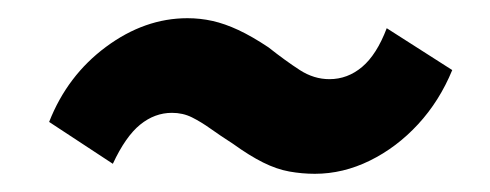

<svg xmlns="http://www.w3.org/2000/svg" viewBox="-20 -392 538 211"><path d="M326 -201Q312 -201 298 -203.5Q284 -206 269 -213.5Q254 -221 236 -234Q222 -243 211.5 -250.5Q201 -258 191 -263Q181 -268 169 -268Q150 -268 134 -255Q118 -242 104 -212L34 -258Q54 -309 96.5 -340.5Q139 -372 186 -372Q200 -372 213.5 -369Q227 -366 242 -359Q257 -352 275 -340Q294 -325 309.5 -315Q325 -305 342 -305Q362 -305 378 -318.5Q394 -332 405 -361L477 -315Q463 -281 439.5 -255.5Q416 -230 386.5 -215.5Q357 -201 326 -201Z"/></svg>

Font: Nunito Sans 10pt Condensed Black
Style: Italic
Weight: 900
Width: 3
Italic angle: -9°
Designer: Vernon Adams
Foundry: Vernon Adams
Version: Version 3.101;gftools[0.9.27]